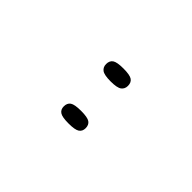

<svg xmlns="http://www.w3.org/2000/svg" viewBox="21 -940 484 484"><g transform="rotate(-45 263.0 -698.0)"><path d="M338 -659Q327 -659 321 -667Q315 -675 315 -698Q315 -721 321 -729Q327 -737 338 -737Q350 -737 355.5 -729Q361 -721 361 -698Q361 -675 355.5 -667Q350 -659 338 -659ZM187 -659Q176 -659 170.5 -667Q165 -675 165 -698Q165 -721 170.5 -729Q176 -737 187 -737Q199 -737 204.5 -729Q210 -721 210 -698Q210 -675 204.5 -667Q199 -659 187 -659Z"/></g></svg>

Font: Noto Serif Tamil SemiCondensed Thin
Style: Italic
Weight: 100
Width: 4
Italic angle: -12°
Designer: Indian Type Foundry, Tom Grace, and the Monotype Design Team
Foundry: Monotype Imaging Inc.
Version: Version 2.003; ttfautohint (v1.8.4.7-5d5b)